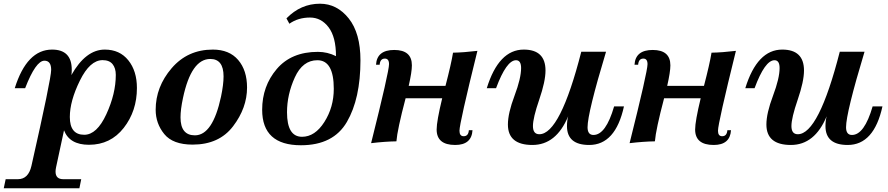

<svg xmlns="http://www.w3.org/2000/svg" viewBox="-67 -766 4764 1030"><path d="M384.8 -43Q452.6 -43 503.4 -153.1Q554.2 -263.2 554.2 -364.3Q554.2 -400.4 536.9 -421.9Q519.5 -443.4 483.4 -443.4Q415.5 -443.4 361.6 -333.7Q307.6 -224.1 307.6 -138.2Q307.6 -43 384.8 -43ZM358.9 244.1H-46.9L-36.6 195.3H28.8Q85.4 195.3 101.6 124Q207.5 -343.8 207.5 -391.1Q207.5 -440.4 171.4 -440.4Q125 -440.4 67.9 -293H12.2Q77.1 -500 212.4 -500Q317.9 -500 317.9 -392.1Q317.9 -373.5 315.9 -363.3Q393.1 -500 495.1 -500Q575.2 -500 621.3 -442.6Q667.5 -385.3 667.5 -293.9Q667.5 -170.4 596.7 -79.8Q525.9 10.7 410.2 10.7Q306.2 10.7 276.4 -66.9L233.9 130.9Q231 144 231 154.8Q231 195.3 272.5 195.3H368.7Z M966.3 9.8Q860.4 9.8 814.2 -46.9Q768.1 -103.5 768.1 -177.2Q768.1 -300.3 853.8 -400.1Q939.5 -500 1074.7 -500Q1163.1 -500 1210.7 -444.3Q1258.3 -388.7 1258.3 -296.4Q1258.3 -187 1183.3 -88.6Q1108.4 9.8 966.3 9.8ZM978.5 -40Q1074.2 -40 1118.7 -247.6Q1132.3 -312.5 1132.3 -356.4Q1132.3 -449.7 1061 -449.7Q959 -449.7 914.6 -240.2Q901.4 -178.7 901.4 -136.2Q901.4 -40 978.5 -40Z M1723.6 -289.6Q1723.6 -442.9 1635.7 -442.9Q1556.6 -442.9 1514.6 -350.8Q1472.7 -258.8 1472.7 -163.6Q1472.7 -32.2 1553.2 -32.2Q1622.6 -32.2 1673.1 -111.6Q1723.6 -190.9 1723.6 -289.6ZM1547.4 13.2Q1339.4 13.2 1339.4 -177.2Q1339.4 -303.7 1417.7 -395.8Q1496.1 -487.8 1638.2 -487.8Q1689.9 -487.8 1735.4 -464.8Q1735.4 -567.4 1695.8 -619.6Q1656.2 -671.9 1596.2 -671.9Q1532.2 -671.9 1485.4 -638.7L1469.7 -667.5Q1546.4 -746.1 1649.4 -746.1Q1740.7 -746.1 1803.7 -667.2Q1866.7 -588.4 1866.7 -442.4Q1866.7 -236.8 1793.9 -111.8Q1721.2 13.2 1547.4 13.2Z M2108.9 -238.8Q2064.5 -70.8 2059.6 -7.8Q1997.6 -6.8 1923.8 2Q2020 -381.8 2020 -421.9Q2020 -451.7 1997.6 -451.7Q1972.2 -451.7 1969.7 -418.9H1950.2Q1955.1 -498 2047.9 -498Q2142.6 -498 2142.6 -415.5Q2142.6 -380.4 2125.5 -305.2H2322.8Q2353.5 -422.9 2363.3 -483.4Q2420.4 -484.4 2494.1 -493.2Q2397.9 -104.5 2397.9 -64.5Q2397.9 -35.2 2420.4 -35.2Q2445.8 -35.2 2448.2 -67.4H2467.8Q2462.9 11.7 2375 11.7Q2275.4 11.7 2275.4 -71.3Q2275.4 -115.7 2305.2 -238.8Z M2789.1 11.7Q2657.7 11.7 2657.7 -98.1Q2657.7 -158.2 2693.1 -252.2Q2728.5 -346.2 2728.5 -400.9Q2728.5 -442.9 2701.2 -442.9Q2649.9 -442.9 2594.2 -293H2544.4Q2608.4 -500 2742.7 -500Q2859.4 -500 2859.4 -387.7Q2859.4 -329.6 2825.7 -231.4Q2792 -133.3 2792 -89.8Q2792 -45.9 2826.2 -45.9Q2938 -45.9 3051.3 -488.3H3184.1Q3085 -160.2 3085 -83.5Q3085 -42 3116.7 -42Q3183.1 -42 3227.5 -195.3H3280.3Q3234.9 11.7 3093.8 11.7Q2974.6 11.7 2974.6 -89.4Q2974.6 -118.7 2981 -142.1Q2917 11.7 2789.1 11.7Z M3495.6 -238.8Q3451.2 -70.8 3446.3 -7.8Q3384.3 -6.8 3310.5 2Q3406.7 -381.8 3406.7 -421.9Q3406.7 -451.7 3384.3 -451.7Q3358.9 -451.7 3356.4 -418.9H3336.9Q3341.8 -498 3434.6 -498Q3529.3 -498 3529.3 -415.5Q3529.3 -380.4 3512.2 -305.2H3709.5Q3740.2 -422.9 3750 -483.4Q3807.1 -484.4 3880.9 -493.2Q3784.7 -104.5 3784.7 -64.5Q3784.7 -35.2 3807.1 -35.2Q3832.5 -35.2 3835 -67.4H3854.5Q3849.6 11.7 3761.7 11.7Q3662.1 11.7 3662.1 -71.3Q3662.1 -115.7 3691.9 -238.8Z M4175.8 11.7Q4044.4 11.7 4044.4 -98.1Q4044.4 -158.2 4079.8 -252.2Q4115.2 -346.2 4115.2 -400.9Q4115.2 -442.9 4087.9 -442.9Q4036.6 -442.9 3981 -293H3931.2Q3995.1 -500 4129.4 -500Q4246.1 -500 4246.1 -387.7Q4246.1 -329.6 4212.4 -231.4Q4178.7 -133.3 4178.7 -89.8Q4178.7 -45.9 4212.9 -45.9Q4324.7 -45.9 4438 -488.3H4570.8Q4471.7 -160.2 4471.7 -83.5Q4471.7 -42 4503.4 -42Q4569.8 -42 4614.3 -195.3H4667Q4621.6 11.7 4480.5 11.7Q4361.3 11.7 4361.3 -89.4Q4361.3 -118.7 4367.7 -142.1Q4303.7 11.7 4175.8 11.7Z"/></svg>

Font: Munson
Style: Bold Italic
Weight: 700
Italic angle: -12°
Designer: Paul James MIller
Foundry: High-Logic / Made with FontCreator
Version: Version 2.10;May 5, 2019;FontCreator 11.5.0.2430 64-bit